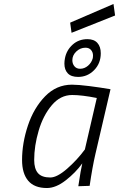

<svg xmlns="http://www.w3.org/2000/svg" viewBox="-20 -936 599 966"><path d="M333 -822 551 -916 559 -858 340 -771ZM304 -616Q304 -629 307 -644Q315 -684 345.5 -711.5Q376 -739 420 -739Q453 -739 470 -720Q487 -701 487 -668Q487 -617 453.5 -583Q420 -549 373 -549Q338 -549 321 -567Q304 -585 304 -616ZM447 -644Q448 -648 448 -656Q448 -673 438 -684.5Q428 -696 410 -696Q384 -696 364 -677Q344 -658 344 -633Q344 -615 354.5 -602.5Q365 -590 383 -590Q405 -590 423 -605.5Q441 -621 447 -644ZM91 -131Q91 -216 120.5 -304.5Q150 -393 207 -451.5Q264 -510 342 -510Q373 -510 428.5 -503Q484 -496 536 -487L460 -161Q445 -97 431 -1L374 1Q387 -86 394 -114Q360 -67 310.5 -28.5Q261 10 216 10Q153 10 122 -26.5Q91 -63 91 -131ZM407 -184 467 -443Q392 -458 343 -458Q284 -458 240.5 -406.5Q197 -355 174.5 -278.5Q152 -202 152 -131Q152 -87 171 -65Q190 -43 233 -43Q267 -43 317.5 -87Q368 -131 407 -184Z"/></svg>

Font: Cairo Light
Style: Italic
Weight: 300
Italic angle: -13°
Designer: Mohamed Gaber, Accademia di Belle Arti di Urbino and others
Foundry: Kief Type Foundry, Accademia di Belle Arti di Urbino and others
Version: Version 3.011